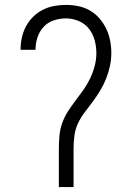

<svg xmlns="http://www.w3.org/2000/svg" viewBox="-20 -763 540 783"><path d="M220 0V-156Q220 -183 222.5 -210Q225 -237 234 -262Q243 -287 257.5 -309.5Q272 -332 288.5 -353.5Q305 -375 320.5 -397Q336 -419 347.5 -443Q359 -467 366 -493.5Q373 -520 373 -546Q373 -573 366 -599Q359 -625 342.5 -646Q326 -667 300.5 -677.5Q275 -688 249 -688Q224 -688 199.5 -680Q175 -672 158 -653.5Q141 -635 133 -611Q125 -587 125 -562V-560H64V-562Q64 -587 69.5 -611Q75 -635 86.5 -656.5Q98 -678 115.5 -695Q133 -712 154.5 -723Q176 -734 200 -738.5Q224 -743 249 -743Q274 -743 299 -738Q324 -733 346 -720.5Q368 -708 385 -688.5Q402 -669 413 -646Q424 -623 429 -598Q434 -573 434 -547Q434 -521 428.5 -494.5Q423 -468 413 -443Q403 -418 389 -394.5Q375 -371 359 -349.5Q343 -328 326.5 -306.5Q310 -285 298.5 -261Q287 -237 283.5 -210Q280 -183 280 -156V0Z"/></svg>

Font: Iosevka Custom Light
Style: Regular
Weight: 300
Monospace: yes
Designer: Belleve Invis
Foundry: Belleve Invis
Version: Version 27.3.5